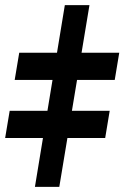

<svg xmlns="http://www.w3.org/2000/svg" viewBox="-82 -726 483 746"><path d="M265.6 -706.1 148.4 0H53.7L169.9 -706.1ZM-24.9 -415.5 -7.3 -521H381.3L363.8 -415.5ZM-62 -189.9 -44.4 -295.4H344.2L326.7 -189.9Z"/></svg>

Font: Inter 17pt Black
Style: Italic
Weight: 900
Italic angle: -9.3988°
Version: Version 4.001;git-66647c0bb